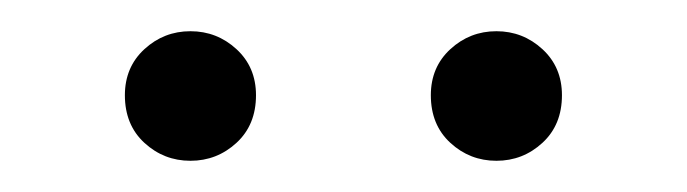

<svg xmlns="http://www.w3.org/2000/svg" viewBox="-20 -733 440 123"><path d="M102 -630Q85 -630 72.5 -641.5Q60 -653 60 -672Q60 -690 72.5 -701.5Q85 -713 102 -713Q119 -713 131.5 -701.5Q144 -690 144 -672Q144 -653 131.5 -641.5Q119 -630 102 -630ZM298 -630Q281 -630 268.5 -641.5Q256 -653 256 -672Q256 -690 268.5 -701.5Q281 -713 298 -713Q315 -713 327.5 -701.5Q340 -690 340 -672Q340 -653 327.5 -641.5Q315 -630 298 -630Z"/></svg>

Font: Source Serif 4 SmText Light
Style: Regular
Weight: 300
Designer: Frank Grießhammer
Foundry: Adobe
Version: Version 4.005;hotconv 1.1.0;makeotfexe 2.6.0